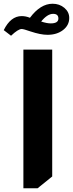

<svg xmlns="http://www.w3.org/2000/svg" viewBox="-56 -981 390 1026"><path d="M104 -886Q160 -961 225 -961Q262 -961 288 -939Q314 -917 314 -885Q314 -846 281 -820.5Q248 -795 198 -795Q161 -795 107 -813Q70 -826 60 -826Q41 -826 3 -790L-36 -820Q1 -895 60 -895Q82 -895 104 -886ZM164 -866Q194 -856 215 -856Q256 -856 256 -882Q256 -907 228 -907Q197 -907 164 -866ZM223 -716V-38L145 25H69V-716Z"/></svg>

Font: Almarai ExtraBold
Style: Regular
Weight: 800
Designer: Boutros International 2019
Foundry: Created by Boutros International 2019
Version: Version 1.10